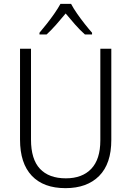

<svg xmlns="http://www.w3.org/2000/svg" viewBox="-20 -967 682 997"><path d="M558 -240Q558 -117 495 -53.5Q432 10 320 10Q206 10 145 -54.5Q84 -119 84 -242V-714H141V-242Q141 -140 187.5 -90.5Q234 -41 322 -41Q407 -41 454 -90.5Q501 -140 501 -238V-714H558ZM349 -947Q361 -924 380.5 -896Q400 -868 421 -841.5Q442 -815 458 -797V-788H421Q396 -810 370 -839.5Q344 -869 321 -897Q298 -869 272 -839.5Q246 -810 222 -788H185V-797Q202 -817 223 -843.5Q244 -870 263 -897.5Q282 -925 294 -947Z"/></svg>

Font: Noto Sans Sinhala SemiCondensed Light
Style: Regular
Weight: 300
Width: 4
Designer: Jelle Bosma - Monotype Design Team
Foundry: Monotype Imaging Inc.
Version: Version 2.006; ttfautohint (v1.8.4.7-5d5b)